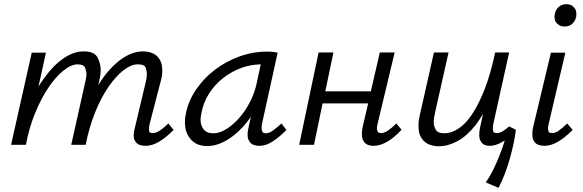

<svg xmlns="http://www.w3.org/2000/svg" viewBox="-20 -693 2791 919"><path d="M33 0 132 -441H200L164 -278Q177 -300 192 -320Q235 -380 283.5 -413.5Q332 -447 381 -447Q432 -447 447 -417.5Q462 -388 462 -358Q462 -335 455 -306L450 -285Q465 -310 481 -331Q525 -388 572 -417.5Q619 -447 664 -447Q689 -447 709.5 -438.5Q730 -430 741.5 -412.5Q753 -395 755 -378.5Q757 -362 757 -355Q757 -332 749 -303L696 -99Q693 -86 693 -76Q693 -71 694.5 -63.5Q696 -56 711 -56Q727 -56 745 -68Q763 -80 786 -102L811 -71Q774 -34 741 -14.5Q708 5 676 5Q660 5 648 0.5Q636 -4 628.5 -15Q621 -26 620.5 -35Q620 -44 620 -46Q620 -60 625 -79L678 -302Q683 -322 683 -338Q683 -352 677.5 -368.5Q672 -385 639 -385Q608 -385 571.5 -357Q535 -329 500 -278.5Q465 -228 436 -157Q407 -86 390 0H321L389 -305Q394 -324 394 -338Q394 -352 387.5 -368.5Q381 -385 351 -385Q321 -385 284 -355.5Q247 -326 212 -274Q177 -222 148 -151.5Q119 -81 104 0Z M972 6Q940 6 918 -6Q896 -18 883 -39.5Q870 -61 867.5 -80Q865 -99 865 -109Q865 -129 870 -151Q882 -211 919 -265Q956 -319 1008.5 -359Q1061 -399 1125.5 -422.5Q1190 -446 1257 -446Q1275 -446 1286.5 -444.5Q1298 -443 1309 -441L1234 -100Q1232 -89 1232 -81Q1232 -72 1235.5 -63.5Q1239 -55 1252 -55Q1268 -55 1286 -68Q1304 -81 1327 -102L1351 -71Q1314 -34 1283 -14.5Q1252 5 1222 5Q1206 5 1194 0.5Q1182 -4 1174.5 -15Q1167 -26 1166 -36Q1165 -46 1165 -50Q1165 -63 1169 -80L1181 -134Q1162 -106 1140 -83Q1102 -42 1058.5 -18Q1015 6 972 6ZM1001 -55Q1032 -55 1065.5 -76.5Q1099 -98 1128 -132Q1157 -166 1178.5 -209Q1200 -252 1209 -296L1228 -385Q1180 -384 1135 -368Q1087 -350 1047.5 -319Q1008 -288 980.5 -245Q953 -202 944 -151Q940 -133 940 -119Q940 -93 954.5 -74Q969 -55 1001 -55Z M1412 0 1505 -442H1576L1537 -256H1755L1798 -442H1869L1787 -99Q1784 -88 1784 -79Q1784 -73 1787 -64.5Q1790 -56 1804 -56Q1819 -56 1837 -68Q1855 -80 1877 -102L1902 -72Q1867 -34 1833 -14.5Q1799 5 1767 5Q1752 5 1740 0Q1728 -5 1721 -16Q1714 -27 1713 -38Q1712 -49 1712 -53Q1712 -69 1717 -90L1742 -198H1524L1483 0Z M2323 5Q2309 5 2298.5 0Q2288 -5 2281.5 -16Q2275 -27 2274.5 -36.5Q2274 -46 2274 -49Q2274 -62 2277 -79L2292 -148Q2275 -119 2257 -95Q2214 -41 2169 -17Q2124 7 2080 7Q2055 7 2034 -1.5Q2013 -10 2000 -28.5Q1987 -47 1985 -65.5Q1983 -84 1983 -91Q1983 -117 1991 -149L2057 -442H2127L2063 -157Q2056 -128 2056 -108Q2056 -90 2065.5 -72.5Q2075 -55 2107 -55Q2140 -55 2174.5 -77.5Q2209 -100 2240.5 -147.5Q2272 -195 2300.5 -268Q2329 -341 2350 -442H2417L2341 -99Q2339 -87 2339 -78Q2339 -72 2341 -64Q2343 -56 2359 -56Q2371 -56 2385 -64Q2399 -72 2417 -88L2449 -72Q2446 -41 2438 -4.5Q2430 32 2419.5 69Q2409 106 2395.5 141Q2382 176 2366 206L2305 180Q2326 150 2342 117Q2358 84 2370.5 52Q2383 20 2393 -11Q2395 -16 2396 -21Q2391 -17 2385 -14Q2353 5 2323 5Z M2586 5Q2570 5 2557.5 0.5Q2545 -4 2537.5 -15Q2530 -26 2529 -36.5Q2528 -47 2528 -52Q2528 -65 2531 -81L2617 -441H2686L2606 -99Q2603 -87 2603 -78Q2603 -72 2605.5 -64Q2608 -56 2624 -56Q2638 -56 2655 -68Q2672 -80 2695 -102L2721 -71Q2684 -34 2650.5 -14.5Q2617 5 2586 5ZM2682 -566Q2669 -566 2659.5 -571Q2650 -576 2643.5 -583.5Q2637 -591 2635.5 -599.5Q2634 -608 2634 -613Q2634 -619 2635 -624Q2639 -646 2654 -659.5Q2669 -673 2692 -673Q2704 -673 2713.5 -668.5Q2723 -664 2729.5 -655.5Q2736 -647 2737.5 -639Q2739 -631 2739 -625Q2739 -620 2738 -613Q2733 -591 2718.5 -578.5Q2704 -566 2682 -566Z"/></svg>

Font: Isabella Sans
Style: Italic
Weight: 400
Italic angle: -12°
Designer: Christian Thalmann (Catharsis Fonts), Cristiano Sobral
Foundry: The Isabella Sans Project Authors
Version: Version 2.026; ttfautohint (v1.8.4.7-5d5b-dirty)